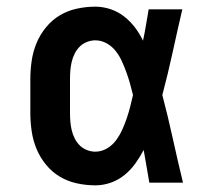

<svg xmlns="http://www.w3.org/2000/svg" viewBox="-20 -548 640 576"><path d="M266 8Q238 8 210.5 2Q183 -4 159.5 -18Q136 -32 118 -54Q100 -76 89.5 -101.5Q79 -127 75 -154.5Q71 -182 71 -210V-310Q71 -338 75 -365.5Q79 -393 89.5 -418.5Q100 -444 118 -466Q136 -488 159.5 -502Q183 -516 210.5 -522Q238 -528 266 -528Q289 -528 311.5 -520.5Q334 -513 352.5 -498.5Q371 -484 385 -465.5Q399 -447 409 -426Q414 -449 418 -473Q422 -497 426 -520H527Q512 -456 498 -391.5Q484 -327 467 -263Q484 -198 498.5 -132Q513 -66 529 0H428Q424 -25 419.5 -49.5Q415 -74 411 -98Q400 -77 386 -57.5Q372 -38 353.5 -23Q335 -8 312.5 0Q290 8 266 8ZM266 -93Q284 -93 300.5 -102.5Q317 -112 328 -127Q339 -142 346.5 -158.5Q354 -175 360 -192.5Q366 -210 370.5 -227.5Q375 -245 379 -263Q375 -280 370 -297.5Q365 -315 359 -331.5Q353 -348 345.5 -364.5Q338 -381 327 -395Q316 -409 300 -418Q284 -427 266 -427Q253 -427 240.5 -422Q228 -417 219 -408Q210 -399 204 -387Q198 -375 195 -362Q192 -349 191 -336Q190 -323 190 -310V-210Q190 -197 191 -184Q192 -171 195 -158Q198 -145 204 -133Q210 -121 219 -112Q228 -103 240.5 -98Q253 -93 266 -93Z"/></svg>

Font: Iosevka HT Extended
Style: Bold
Weight: 700
Width: 7
Monospace: yes
Designer: Belleve Invis
Foundry: Belleve Invis
Version: Version 32.3.0; ttfautohint (v1.8.4)